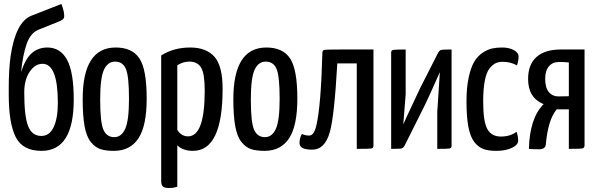

<svg xmlns="http://www.w3.org/2000/svg" viewBox="-20 -749 3006 966"><path d="M289 -729Q307 -682 302 -660Q299 -650 277 -641L175 -600Q134 -584 114.5 -529Q95 -474 86 -387Q109 -456 141.5 -483Q174 -510 218 -510Q284 -510 317.5 -448Q351 -386 351 -248Q351 10 189 10Q94 10 59 -59.5Q24 -129 24 -272V-308Q24 -396 33 -464Q58 -638 138 -670ZM194 -428Q156 -428 129 -387.5Q102 -347 102 -284Q102 -164 121.5 -114.5Q141 -65 188 -65Q229 -65 250 -109.5Q271 -154 271 -231Q271 -428 194 -428Z M396 -250Q396 -510 562 -510Q645 -510 681.5 -455Q718 -400 718 -253Q718 -116 676.5 -53Q635 10 553 10Q511 10 484.5 1Q458 -8 436.5 -35Q415 -62 405.5 -114.5Q396 -167 396 -250ZM484 -248Q484 -133 500.5 -96Q517 -59 555 -59Q591 -59 610 -101Q629 -143 629 -252Q629 -365 613.5 -402Q598 -439 559 -439Q522 -439 503 -398Q484 -357 484 -248Z M791 -470Q854 -510 937 -510Q1017 -510 1058.5 -464Q1100 -418 1100 -302Q1100 10 951 10Q900 10 872 -18V190Q854 197 830 197Q809 197 800 189.5Q791 182 791 162ZM872 -96Q892 -63 926 -63Q1010 -63 1010 -293Q1010 -378 992 -408.5Q974 -439 933 -439Q899 -439 872 -420Z M1154 -250Q1154 -510 1320 -510Q1403 -510 1439.5 -455Q1476 -400 1476 -253Q1476 -116 1434.5 -53Q1393 10 1311 10Q1269 10 1242.5 1Q1216 -8 1194.5 -35Q1173 -62 1163.5 -114.5Q1154 -167 1154 -250ZM1242 -248Q1242 -133 1258.5 -96Q1275 -59 1313 -59Q1349 -59 1368 -101Q1387 -143 1387 -252Q1387 -365 1371.5 -402Q1356 -439 1317 -439Q1280 -439 1261 -398Q1242 -357 1242 -248Z M1551 4Q1487 4 1487 -29Q1487 -55 1499 -75Q1515 -67 1536 -67Q1560 -67 1572 -119Q1595 -220 1602 -484Q1602 -496 1612.5 -498Q1623 -500 1688 -500Q1698 -500 1704 -500H1859V-17Q1859 -4 1848.5 -2Q1838 0 1775 0V-430H1677Q1662 -161 1639 -83Q1614 4 1551 4Z M2183 -481Q2190 -495 2199 -497.5Q2208 -500 2252 -500V-15Q2252 -4 2242.5 -2Q2233 0 2180 0V-187Q2180 -195 2186 -277.5Q2192 -360 2193 -386Q2179 -353 2145.5 -280Q2112 -207 2107 -199L2017 -19Q2010 -5 2001 -2.5Q1992 0 1948 0V-485Q1948 -496 1959 -498Q1970 -500 2021 -500V-274Q2021 -267 2009 -123Q2019 -147 2055.5 -224Q2092 -301 2094 -306Z M2589 -465Q2589 -443 2581 -420Q2549 -438 2510 -438Q2490 -438 2475 -431.5Q2460 -425 2444 -406Q2428 -387 2419.5 -344.5Q2411 -302 2411 -239Q2411 -137 2432 -99.5Q2453 -62 2500 -62Q2547 -62 2579 -86Q2587 -62 2587 -41Q2587 -20 2555.5 -5Q2524 10 2476 10Q2437 10 2411.5 0.5Q2386 -9 2366 -35Q2346 -61 2336.5 -111Q2327 -161 2327 -239Q2327 -308 2338 -359Q2349 -410 2366 -438.5Q2383 -467 2408 -483.5Q2433 -500 2455.5 -505Q2478 -510 2506 -510Q2541 -510 2565 -497Q2589 -484 2589 -465Z M2726 -21Q2723 2 2692 2Q2663 2 2641 0Q2645 -155 2715 -225Q2637 -257 2637 -351Q2637 -425 2679.5 -462.5Q2722 -500 2802 -500H2921V-19Q2921 -5 2911 -2.5Q2901 0 2842 0V-199H2781Q2737 -147 2726 -21ZM2723 -353Q2723 -307 2741.5 -285.5Q2760 -264 2788 -264Q2809 -264 2825 -264.5Q2841 -265 2842 -265V-435H2839Q2836 -435 2831 -435.5Q2826 -436 2820 -436.5Q2814 -437 2806 -437Q2798 -437 2791 -437Q2760 -437 2741.5 -415Q2723 -393 2723 -353Z"/></svg>

Font: Yanone Kaffeesatz
Style: Regular
Weight: 400
Designer: Yanone (Cyrillic: Daniel Pouzeot)
Foundry: Yanone
Version: Version 1.003;PS 001.003;hotconv 1.0.88;makeotf.lib2.5.64775